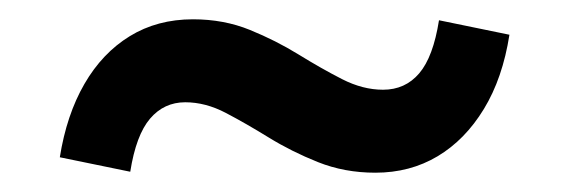

<svg xmlns="http://www.w3.org/2000/svg" viewBox="-20 -330 590 199"><path d="M369 -151Q337 -151 309.5 -162Q282 -173 258.5 -187.5Q235 -202 214 -213Q193 -224 172 -224Q150 -224 135.5 -207Q121 -190 115 -152L42 -167Q49 -211 67.5 -243Q86 -275 114.5 -292.5Q143 -310 180 -310Q212 -310 239 -299Q266 -288 289.5 -273.5Q313 -259 334.5 -248Q356 -237 377 -237Q400 -237 414.5 -254Q429 -271 435 -309L508 -294Q501 -249 481.5 -217Q462 -185 433.5 -168Q405 -151 369 -151Z"/></svg>

Font: Ysabeau Office
Style: Bold
Weight: 700
Designer: Christian Thalmann (Catharsis Fonts)
Version: Version 2.001;gftools[0.9.30]; featfreeze: tnum,lnum,ss02